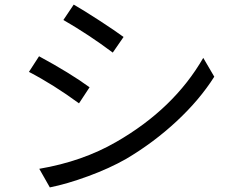

<svg xmlns="http://www.w3.org/2000/svg" viewBox="-20 -788 1040 836"><path d="M301 -768Q343 -744 413 -698.5Q483 -653 518 -627L471 -559Q367 -637 256 -701ZM151 -53Q339 -85 486 -170Q737 -314 865 -536L913 -454Q849 -353 749 -260Q649 -167 529 -96Q457 -55 364.5 -21Q272 13 197 28ZM150 -543Q285 -470 370 -408L324 -338Q212 -420 106 -475Z"/></svg>

Font: Swei Fan Sans CJK TC
Style: Regular
Weight: 400
Version: Version 2.130